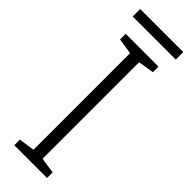

<svg xmlns="http://www.w3.org/2000/svg" viewBox="-280 -855 870 870"><g transform="rotate(45 155.5 -420.0)"><path d="M294 -840H18V-792H294ZM261 0V-36L185 -47V-666L261 -678V-714H51V-678L127 -666V-47L51 -36V0Z"/></g></svg>

Font: Noto Sans Khmer UI Light
Style: Regular
Weight: 300
Designer: Danh Hong and the Monotype Design Team
Foundry: Monotype Imaging Inc.
Version: Version 2.002